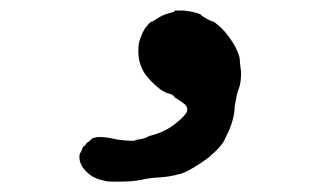

<svg xmlns="http://www.w3.org/2000/svg" viewBox="-20 -170 587 365"><path d="M313 -150Q317 -150 325 -150Q333 -150 336 -149Q346 -148 358 -144Q363 -142 362.5 -141.5Q362 -141 367 -138Q372 -135 372 -135Q373 -134 378.5 -131.5Q384 -129 385 -129Q387 -129 396 -121Q409 -110 420 -93Q427 -83 431 -73Q436 -62 436 -55Q436 -50 437 -44Q440 -26 436 -8Q435 -4 433 1Q430 9 429 17Q428 23 427 27.5Q426 32 426 36Q426 45 422 59Q418 74 411 87Q409 92 408 93Q404 106 377 129Q363 140 345.5 150Q328 160 321 161Q319 161 313 163Q296 167 272 168Q263 169 257 170Q243 174 221 175Q186 176 180 174Q166 171 161 168Q153 165 145 157Q130 143 131 126Q132 120 133 120Q134 120 135 116Q138 108 139 108Q140 108 142 106Q145 101 146 101Q146 101 149 99Q158 90 160 92Q160 92 163 91Q167 90 180 91Q188 92 197 94Q201 95 208.5 96Q216 97 226 97.5Q236 98 236.5 97Q237 96 238.5 96Q240 96 241.5 95.5Q243 95 246.5 94.5Q250 94 250 94Q250 94 255 92.5Q260 91 261 90Q262 89 266 88Q277 85 287 81Q303 74 316 63Q331 51 335 43Q337 38 335 33Q334 31 332 29Q328 25 315 17Q312 15 312 15L310 12Q304 8 298 7Q295 6 288 2Q279 -4 270 -13Q260 -23 254 -32Q250 -39 247 -47Q243 -58 243 -73Q243 -83 244 -88Q248 -103 255 -115Q265 -129 269 -129Q270 -129 276 -133Q289 -142 302 -145L312 -148Q311 -149 311 -149Q311 -149 313 -150Z"/></svg>

Font: TT2020 Style E
Style: Italic
Weight: 400
Italic angle: -15°
Version: Version 0.2.000